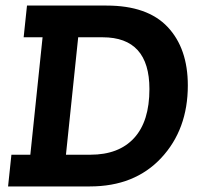

<svg xmlns="http://www.w3.org/2000/svg" viewBox="-20 -670 713 690"><path d="M9 0 21 -114H89L133 -536H65L77 -650H363Q510 -650 582.5 -573Q655 -496 655 -363Q655 -205 559.5 -102.5Q464 0 303 0ZM305 -114Q407 -114 462 -174Q517 -234 517 -350Q517 -536 349 -536H261L217 -114Z"/></svg>

Font: Zilla Slab
Style: Bold Italic
Weight: 700
Italic angle: -6°
Designer: Typotheque.com
Foundry: Typotheque type foundry
Version: Version 1.1; 2017; ttfautohint (v1.6)